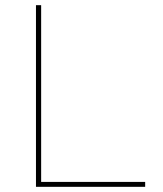

<svg xmlns="http://www.w3.org/2000/svg" viewBox="-20 -722 631 742"><path d="M119 -702H139V-19H541V0H119Z"/></svg>

Font: Josefin Sans Thin Thin
Style: Regular
Weight: 250
Version: Version 2.001